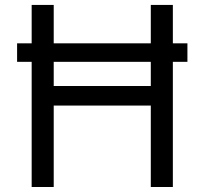

<svg xmlns="http://www.w3.org/2000/svg" viewBox="-20 -747 817 767"><path d="M48.3 -500V-573.9H106.5V-727.3H194.6V-573.9H582.4V-727.3H670.5V-573.9H728.7V-500H670.5V0H582.4V-325.3H194.6V0H106.5V-500ZM582.4 -403.4V-500H194.6V-403.4Z"/></svg>

Font: Inter P
Style: Regular
Weight: 400
Designer: Rasmus Andersson
Foundry: rsms
Version: Version 3.018;git-588b23468